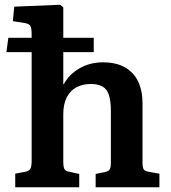

<svg xmlns="http://www.w3.org/2000/svg" viewBox="-20 -787 717 807"><path d="M44 0V-57L86 -65Q102 -68 107.5 -77.5Q113 -87 113 -112V-568H7L15 -628H113V-644Q113 -672 106 -680.5Q99 -689 73 -692L34 -698L40 -759L233 -767L246 -756V-628H374V-568H246V-433H248Q271 -475 314.5 -500Q358 -525 413 -525Q468 -525 505 -504Q542 -483 560.5 -444.5Q579 -406 579 -353V-104Q579 -83 584 -75Q589 -67 610 -64L650 -57V0H382V-56L417 -63Q435 -66 440.5 -74Q446 -82 446 -105V-320Q446 -362 438 -387Q430 -412 411.5 -423Q393 -434 362 -434Q327 -434 301 -420Q275 -406 260.5 -377.5Q246 -349 246 -307V-109Q246 -86 250.5 -77Q255 -68 271 -65L313 -56V0Z"/></svg>

Font: Literata 18pt SemiBold
Style: Regular
Weight: 600
Designer: Latin by Veronika Burian and Jose Scaglione. Greek by Irene Vlachou. Cyrillic by Vera Evstafieva.
Foundry: TypeTogether
Version: Version 3.103;gftools[0.9.29]